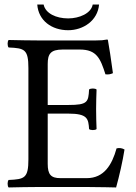

<svg xmlns="http://www.w3.org/2000/svg" viewBox="-20 -823 597 845"><path d="M416 -803H388C381 -764 329 -742 280 -742C227 -742 180 -764 172 -803H144C149 -733 207 -690 280 -690C346 -690 410 -732 416 -803ZM281 -361H190V-541C190 -585 202 -605 256 -605H331C406 -605 422 -565 444 -496C456.4 -494.2 467.2 -496.3 477 -501C472 -542 457 -638 455 -646C455 -648 454 -649 451 -649C434 -646 426 -645 402 -645H147C116.5 -645 58 -646 18 -647C12 -641 12 -620 18 -614C88 -611 105 -606 105 -523V-122C105 -39 88 -34 18 -31C12 -25 12 -4 18 2C55 1 115 0 148 0H363C411 0 491 2 491 2C505 -48 520 -114 528 -165C517.6 -171 506.1 -173.2 493 -170C473 -98 438 -39 362 -39H246C204 -39 190 -55 190 -102V-323H281C366 -323 369 -300 372 -255C378 -249 399 -249 405 -255C404 -281 403 -308.7 403 -343C403 -371 404 -405 405 -429C399 -435 378 -435 372 -429C369 -374 366 -361 281 -361Z"/></svg>

Font: Libertinus Serif
Style: Regular
Weight: 400
Designer: Philipp H. Poll
Foundry: Khaled Hosny
Version: Version 6.2